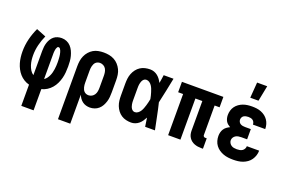

<svg xmlns="http://www.w3.org/2000/svg" viewBox="-116 -1181 2733 1820"><g transform="rotate(20 1250.0 -271.0)"><path d="M188 215V1Q160 -6 135 -21.5Q110 -37 91 -58.5Q72 -80 58.5 -106Q45 -132 37 -159.5Q29 -187 25.5 -216Q22 -245 22 -274Q22 -338 37.5 -400.5Q53 -463 80 -520L177 -481Q155 -433 142 -380.5Q129 -328 129 -274Q129 -250 132 -225.5Q135 -201 142.5 -177.5Q150 -154 163 -132.5Q176 -111 196 -98V-343Q196 -364 198.5 -385Q201 -406 207.5 -426Q214 -446 225 -464Q236 -482 252 -495Q268 -508 288.5 -514Q309 -520 330 -520Q356 -520 380 -510Q404 -500 421.5 -481Q439 -462 450 -438.5Q461 -415 467.5 -390Q474 -365 476 -339.5Q478 -314 478 -288Q478 -258 475.5 -228Q473 -198 465.5 -169Q458 -140 445 -112.5Q432 -85 412.5 -62Q393 -39 367 -22.5Q341 -6 312 1V215ZM304 -98Q319 -107 329.5 -121.5Q340 -136 347.5 -152Q355 -168 359.5 -185.5Q364 -203 366.5 -220.5Q369 -238 370 -255.5Q371 -273 371 -291Q371 -300 370.5 -310Q370 -320 369.5 -329.5Q369 -339 368 -348.5Q367 -358 365.5 -367Q364 -376 361.5 -385.5Q359 -395 355.5 -404Q352 -413 346 -421Q340 -429 330 -429Q322 -429 317.5 -421.5Q313 -414 310.5 -406.5Q308 -399 307 -391Q306 -383 305 -375Q304 -367 304 -359Q304 -351 304 -343Z M558 215V-320Q558 -347 562 -373.5Q566 -400 577 -425Q588 -450 606 -470.5Q624 -491 647 -504.5Q670 -518 697 -523Q724 -528 751 -528Q778 -528 805 -523Q832 -518 856.5 -505Q881 -492 899.5 -471.5Q918 -451 930 -426.5Q942 -402 946 -374.5Q950 -347 950 -320V-200Q950 -176 948 -152Q946 -128 939 -105Q932 -82 920.5 -61Q909 -40 891 -24Q873 -8 850 0Q827 8 803 8Q783 8 763.5 2.5Q744 -3 728 -15Q712 -27 700.5 -43.5Q689 -60 682 -78V215ZM751 -97Q769 -97 785 -106Q801 -115 810.5 -130.5Q820 -146 823 -164Q826 -182 826 -200V-320Q826 -338 823 -356Q820 -374 811 -389.5Q802 -405 785.5 -414Q769 -423 751 -423Q740 -423 728.5 -419Q717 -415 708.5 -407Q700 -399 695 -388.5Q690 -378 687 -366.5Q684 -355 683 -343.5Q682 -332 682 -320V-200Q682 -188 683 -176.5Q684 -165 687 -153.5Q690 -142 695 -131.5Q700 -121 708.5 -113Q717 -105 728 -101Q739 -97 751 -97Z M1219 8Q1193 8 1167.5 2Q1142 -4 1120.5 -18Q1099 -32 1083 -53Q1067 -74 1057.5 -98.5Q1048 -123 1045 -148.5Q1042 -174 1042 -200V-320Q1042 -346 1045 -371.5Q1048 -397 1057.5 -421.5Q1067 -446 1083 -467Q1099 -488 1120.5 -502Q1142 -516 1167.5 -522Q1193 -528 1219 -528Q1240 -528 1259.5 -521Q1279 -514 1295 -501Q1311 -488 1323 -471.5Q1335 -455 1344 -437Q1348 -457 1351 -478Q1354 -499 1357 -520H1456Q1443 -456 1430 -391.5Q1417 -327 1402 -263Q1418 -198 1431 -132Q1444 -66 1458 0H1359Q1356 -22 1352.5 -44Q1349 -66 1346 -88Q1336 -69 1324 -51.5Q1312 -34 1296 -20.5Q1280 -7 1260 0.5Q1240 8 1219 8ZM1219 -97Q1236 -97 1250.5 -108Q1265 -119 1274 -133.5Q1283 -148 1289 -164Q1295 -180 1300 -196.5Q1305 -213 1309 -230Q1313 -247 1316 -263Q1313 -280 1309 -296Q1305 -312 1300 -328Q1295 -344 1289 -359.5Q1283 -375 1273.5 -389Q1264 -403 1250 -413Q1236 -423 1219 -423Q1208 -423 1199 -417.5Q1190 -412 1184 -403Q1178 -394 1174.5 -383.5Q1171 -373 1169 -362.5Q1167 -352 1166.5 -341.5Q1166 -331 1166 -320V-200Q1166 -189 1166.5 -178.5Q1167 -168 1169 -157.5Q1171 -147 1174.5 -136.5Q1178 -126 1184 -117Q1190 -108 1199 -102.5Q1208 -97 1219 -97Z M1928 8Q1910 8 1892.5 5.5Q1875 3 1858 -3.5Q1841 -10 1827 -21Q1813 -32 1803 -47.5Q1793 -63 1789 -80.5Q1785 -98 1785 -116V-415H1715V0H1591V-415H1541V-520H1959V-415H1909V-116Q1909 -108 1915 -102.5Q1921 -97 1928 -97H1945V8Z M2248 8Q2223 8 2198 5Q2173 2 2149.5 -6.5Q2126 -15 2105.5 -29Q2085 -43 2070 -63Q2055 -83 2048 -107.5Q2041 -132 2041 -157Q2041 -175 2045.5 -193Q2050 -211 2060 -226.5Q2070 -242 2085 -253Q2100 -264 2117 -272Q2103 -280 2091 -290Q2079 -300 2071.5 -313.5Q2064 -327 2060.5 -342.5Q2057 -358 2057 -374Q2057 -397 2063.5 -419.5Q2070 -442 2083.5 -460.5Q2097 -479 2116 -492.5Q2135 -506 2156.5 -514Q2178 -522 2201 -525Q2224 -528 2247 -528Q2271 -528 2294 -525Q2317 -522 2338.5 -513.5Q2360 -505 2378.5 -491Q2397 -477 2410 -458Q2423 -439 2429.5 -416.5Q2436 -394 2436 -371V-369H2312V-370Q2312 -382 2307 -393Q2302 -404 2292.5 -411Q2283 -418 2271 -420.5Q2259 -423 2247 -423Q2236 -423 2224 -420.5Q2212 -418 2202 -412Q2192 -406 2186.5 -395Q2181 -384 2181 -372Q2181 -360 2187 -349Q2193 -338 2203.5 -332Q2214 -326 2226 -324Q2238 -322 2250 -322H2308V-219H2250Q2235 -219 2220.5 -216.5Q2206 -214 2193.5 -206.5Q2181 -199 2173 -186Q2165 -173 2165 -158Q2165 -144 2172.5 -131Q2180 -118 2192 -110Q2204 -102 2218.5 -99.5Q2233 -97 2248 -97Q2262 -97 2276 -99.5Q2290 -102 2302 -109.5Q2314 -117 2321 -130Q2328 -143 2328 -157H2452Q2452 -132 2444.5 -108.5Q2437 -85 2423 -64.5Q2409 -44 2388.5 -29.5Q2368 -15 2345 -6.5Q2322 2 2297 5Q2272 8 2248 8ZM2201 -600 2213 -757H2315L2284 -600Z"/></g></svg>

Font: Iosevka Curly Extrabold
Style: Regular
Weight: 800
Monospace: yes
Designer: Belleve Invis
Foundry: Belleve Invis
Version: Version 22.1.2; ttfautohint (v1.8.4)